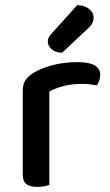

<svg xmlns="http://www.w3.org/2000/svg" viewBox="-20 -725 430 751"><path d="M173 -2Q166 1 153.5 3.5Q141 6 126 6Q97 6 83 -5Q69 -16 69 -42V-370Q69 -395 79 -410.5Q89 -426 111 -440Q140 -458 185 -470Q230 -482 284 -482Q372 -482 372 -432Q372 -420 368 -409.5Q364 -399 359 -391Q349 -393 334 -395Q319 -397 302 -397Q262 -397 229 -388.5Q196 -380 173 -367ZM282 -705Q312 -704 329 -689.5Q346 -675 346 -658Q346 -641 339 -630.5Q332 -620 315 -605L223 -519Q197 -519 182 -532.5Q167 -546 167 -562Q167 -572 171.5 -580Q176 -588 184 -596Z"/></svg>

Font: Baloo Bhai 2 Medium
Style: Regular
Weight: 500
Designer: Supriya Tembe, Noopur Datye and Ek Type
Foundry: Ek Type
Version: Version 1.640;PS 1.000;hotconv 16.6.51;makeotf.lib2.5.65220;